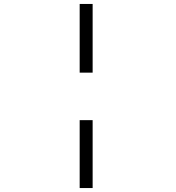

<svg xmlns="http://www.w3.org/2000/svg" viewBox="-20 -820 890 970"><path d="M382.5 -453V-800H448V-453ZM448 -213V130H382.5V-213Z"/></svg>

Font: League Mono Wide Light
Style: Regular
Weight: 300
Width: 8
Designer: Tyler Finck
Foundry: The League of Moveable Type / Tyler Finck
Version: Version 2.210